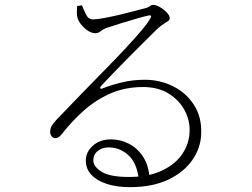

<svg xmlns="http://www.w3.org/2000/svg" viewBox="-20 -752 1040 792"><path d="M318 -730 298 -727Q297 -714 297 -699.5Q297 -685 301 -674Q306 -661 317.5 -647.5Q329 -634 344 -624.5Q359 -615 374 -615Q385 -615 395.5 -623.5Q406 -632 420 -637Q443 -645 477.5 -655.5Q512 -666 544.5 -675.5Q577 -685 592 -688Q600 -690 602.5 -687Q605 -684 600 -676Q589 -656 563 -625.5Q537 -595 500 -555Q463 -515 416.5 -468Q370 -421 318.5 -367.5Q267 -314 212 -257Q199 -242 193.5 -233Q188 -224 187 -213Q186 -198 193 -190Q200 -182 207 -182Q215 -182 221.5 -186Q228 -190 236 -200Q278 -254 327.5 -297.5Q377 -341 437 -367Q497 -393 570 -393Q633 -393 676.5 -365.5Q720 -338 742 -296Q764 -254 762 -210Q761 -160 732 -117Q703 -74 647.5 -48Q592 -22 512 -22Q433 -22 399 -43.5Q365 -65 365 -90Q365 -115 383.5 -129.5Q402 -144 428 -144Q475 -144 510.5 -111Q546 -78 553 -8L597 -14Q594 -69 570.5 -105Q547 -141 512 -159Q477 -177 438 -177Q392 -177 363 -151Q334 -125 334 -89Q334 -56 356.5 -31.5Q379 -7 420 6.5Q461 20 516 20Q608 20 673 -10.5Q738 -41 773.5 -92Q809 -143 810 -203Q812 -270 780 -319.5Q748 -369 694 -396Q640 -423 576 -423Q529 -423 484.5 -412.5Q440 -402 402 -387Q396 -384 394 -388Q392 -392 396 -396Q414 -416 446 -449Q478 -482 513 -517.5Q548 -553 579 -583.5Q610 -614 626 -630Q644 -647 656 -654Q668 -661 674 -665.5Q680 -670 680 -677Q680 -685 673 -694.5Q666 -704 655 -712.5Q644 -721 632.5 -726.5Q621 -732 612 -732Q607 -732 603 -729.5Q599 -727 594.5 -724Q590 -721 582 -719Q566 -715 536.5 -707Q507 -699 473 -691Q439 -683 409 -677.5Q379 -672 364 -672Q345 -672 335.5 -691Q326 -710 318 -730Z"/></svg>

Font: Noto Serif KR
Style: Regular
Weight: 200
Designer: Ryoko NISHIZUKA 西塚涼子 (kana & ideographs); Frank Grießhammer (Latin, Greek & Cyrillic); Wenlong ZHANG 张文龙 (bopomofo); San
Foundry: Adobe
Version: Version 2.001;hotconv 1.1.0;makeotfexe 2.6.0